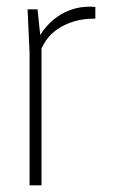

<svg xmlns="http://www.w3.org/2000/svg" viewBox="-20 -558 349 578"><path d="M105 0H69V-400L63 -530H93L101 -453Q110 -467 123.5 -482Q137 -497 155.5 -509.5Q174 -522 198 -530Q222 -538 252 -538Q256 -538 259.5 -537.5Q263 -537 267 -537V-502Q229 -502 201 -493Q173 -484 153.5 -470.5Q134 -457 122.5 -441.5Q111 -426 105 -412Z"/></svg>

Font: Tanohe Sans ExtraLight
Style: Regular
Weight: 250
Designer: Village Type and Design LLC & Cristiano Sobral
Foundry: Cooper Hewitt Smithsonian Design Museum
Version: Version 1.00;May 30, 2020;FontCreator 12.0.0.2522 64-bit; tt